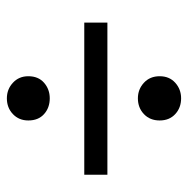

<svg xmlns="http://www.w3.org/2000/svg" viewBox="-14 -616 560 573"><g transform="rotate(90 266.5 -329.0)"><path d="M273 -69Q246 -69 226.5 -87Q207 -105 207 -133Q207 -163 226.5 -180Q246 -197 273 -197Q301 -197 320 -180Q339 -163 339 -133Q339 -105 320 -87Q301 -69 273 -69ZM273 -460Q246 -460 226.5 -478Q207 -496 207 -525Q207 -554 226.5 -571.5Q246 -589 273 -589Q301 -589 320 -571.5Q339 -554 339 -525Q339 -496 320 -478Q301 -460 273 -460ZM47 -300V-369H501V-300Z"/></g></svg>

Font: Source Serif 4 SmText
Style: Italic
Weight: 400
Italic angle: -12°
Designer: Frank Grießhammer
Foundry: Adobe
Version: Version 4.005;hotconv 1.1.0;makeotfexe 2.6.0